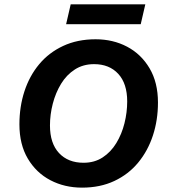

<svg xmlns="http://www.w3.org/2000/svg" viewBox="-20 -850 776 880"><path d="M356 10Q276 10 211 -24Q146 -58 107.5 -123Q69 -188 69 -280Q69 -361 92 -431.5Q115 -502 159.5 -555.5Q204 -609 269.5 -639.5Q335 -670 418 -670Q498 -670 562.5 -636Q627 -602 665.5 -537Q704 -472 704 -380Q704 -300 681 -229.5Q658 -159 613.5 -105Q569 -51 504 -20.5Q439 10 356 10ZM363 -104Q413 -104 450.5 -128.5Q488 -153 513 -194Q538 -235 550.5 -285Q563 -335 563 -385Q563 -467 522 -511.5Q481 -556 411 -556Q361 -556 323 -531.5Q285 -507 260 -466Q235 -425 222 -375Q209 -325 209 -275Q209 -193 250.5 -148.5Q292 -104 363 -104ZM646 -830 625 -739H283L304 -830Z"/></svg>

Font: Work Sans SemiBold
Style: Italic
Weight: 600
Italic angle: -13°
Designer: Wei Huang
Foundry: Wei Huang
Version: Version 2.012; ttfautohint (v1.8.3)